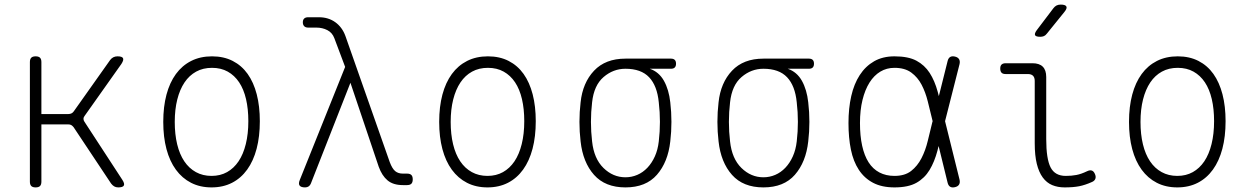

<svg xmlns="http://www.w3.org/2000/svg" viewBox="-20 -805 5440 835"><path d="M135 10Q122 10 116 4Q110 -2 110 -15V-535Q110 -548 116 -554Q122 -560 135 -560Q148 -560 154 -554Q160 -548 160 -535V-309H277Q285 -309 291 -312Q297 -315 301 -321L459 -544Q465 -552 473 -556Q481 -560 491 -560Q511 -560 515 -552Q519 -544 508 -527L348 -301Q343 -295 343 -288.5Q343 -282 347 -276L512 -23Q523 -6 518.5 2Q514 10 494 10Q484 10 476.5 5.5Q469 1 463 -7L300 -252Q295 -258 290 -261Q285 -264 277 -264H160V-15Q160 -2 154 4Q148 10 135 10Z M900 10Q850 10 811 -10Q772 -30 745 -67Q718 -104 704 -156.5Q690 -209 690 -275Q690 -341 704 -393.5Q718 -446 745 -483Q772 -520 811.5 -540Q851 -560 902 -560Q953 -560 992 -540Q1031 -520 1057 -483.5Q1083 -447 1096.5 -395Q1110 -343 1110 -278Q1110 -211 1096 -158Q1082 -105 1055 -67.5Q1028 -30 989 -10Q950 10 900 10ZM900 -40Q938 -40 967.5 -56.5Q997 -73 1017.5 -103.5Q1038 -134 1049 -178.5Q1060 -223 1060 -278Q1060 -331 1050 -374Q1040 -417 1020 -447Q1000 -477 970.5 -493.5Q941 -510 902 -510Q863 -510 833 -493.5Q803 -477 782.5 -446.5Q762 -416 751 -372.5Q740 -329 740 -275Q740 -221 750.5 -177.5Q761 -134 781.5 -103.5Q802 -73 832 -56.5Q862 -40 900 -40Z M1332 -7Q1329 1 1322.5 5.5Q1316 10 1307 10Q1289 10 1283 2Q1277 -6 1284 -23L1481 -514L1434 -639Q1425 -663 1403.5 -674Q1382 -685 1356 -685H1320Q1309 -685 1303 -691Q1297 -697 1297 -708Q1297 -719 1303 -724.5Q1309 -730 1320 -730H1367Q1408 -730 1438 -708.5Q1468 -687 1482 -649L1675 -100Q1686 -71 1699 -60.5Q1712 -50 1732 -50H1750Q1763 -50 1769 -44Q1775 -38 1775 -25Q1775 -12 1769 -6Q1763 0 1750 0H1732Q1690 0 1665.5 -20.5Q1641 -41 1627 -80L1504 -445Z M2100 10Q2050 10 2011 -10Q1972 -30 1945 -67Q1918 -104 1904 -156.5Q1890 -209 1890 -275Q1890 -341 1904 -393.5Q1918 -446 1945 -483Q1972 -520 2011.5 -540Q2051 -560 2102 -560Q2153 -560 2192 -540Q2231 -520 2257 -483.5Q2283 -447 2296.5 -395Q2310 -343 2310 -278Q2310 -211 2296 -158Q2282 -105 2255 -67.5Q2228 -30 2189 -10Q2150 10 2100 10ZM2100 -40Q2138 -40 2167.5 -56.5Q2197 -73 2217.5 -103.5Q2238 -134 2249 -178.5Q2260 -223 2260 -278Q2260 -331 2250 -374Q2240 -417 2220 -447Q2200 -477 2170.5 -493.5Q2141 -510 2102 -510Q2063 -510 2033 -493.5Q2003 -477 1982.5 -446.5Q1962 -416 1951 -372.5Q1940 -329 1940 -275Q1940 -221 1950.5 -177.5Q1961 -134 1981.5 -103.5Q2002 -73 2032 -56.5Q2062 -40 2100 -40Z M2898 -506H2806Q2846 -492 2867.5 -453.5Q2889 -415 2895 -360Q2900 -318 2900 -275Q2900 -232 2895 -190Q2885 -100 2837 -45Q2789 10 2700 10Q2612 10 2563.5 -44.5Q2515 -99 2505 -190Q2500 -232 2500 -275Q2500 -318 2505 -360Q2514 -445 2563.5 -497.5Q2613 -550 2700 -550H2898Q2909 -550 2914.5 -544.5Q2920 -539 2920 -528Q2920 -517 2914.5 -511.5Q2909 -506 2898 -506ZM2700 -34Q2727 -34 2751.5 -44.5Q2776 -55 2795.5 -75.5Q2815 -96 2828 -125Q2841 -154 2845 -190Q2850 -232 2850 -275Q2850 -318 2845 -360Q2838 -432 2803 -469Q2768 -506 2700 -506Q2647 -506 2605 -470Q2563 -434 2555 -360Q2550 -318 2550 -275Q2550 -232 2555 -190Q2563 -115 2604.5 -74.5Q2646 -34 2700 -34Z M3498 -506H3406Q3446 -492 3467.5 -453.5Q3489 -415 3495 -360Q3500 -318 3500 -275Q3500 -232 3495 -190Q3485 -100 3437 -45Q3389 10 3300 10Q3212 10 3163.5 -44.5Q3115 -99 3105 -190Q3100 -232 3100 -275Q3100 -318 3105 -360Q3114 -445 3163.5 -497.5Q3213 -550 3300 -550H3498Q3509 -550 3514.5 -544.5Q3520 -539 3520 -528Q3520 -517 3514.5 -511.5Q3509 -506 3498 -506ZM3300 -34Q3327 -34 3351.5 -44.5Q3376 -55 3395.5 -75.5Q3415 -96 3428 -125Q3441 -154 3445 -190Q3450 -232 3450 -275Q3450 -318 3445 -360Q3438 -432 3403 -469Q3368 -506 3300 -506Q3247 -506 3205 -470Q3163 -434 3155 -360Q3150 -318 3150 -275Q3150 -232 3155 -190Q3163 -115 3204.5 -74.5Q3246 -34 3300 -34Z M4153 -24Q4156 -11 4151 -2.5Q4146 6 4133 9Q4120 12 4112 7Q4104 2 4101 -11L4062 -170Q4060 -160 4057 -150Q4044 -101 4022.5 -65.5Q4001 -30 3965.5 -10Q3930 10 3870 10Q3815 10 3777 -10Q3739 -30 3715 -66.5Q3691 -103 3680.5 -154.5Q3670 -206 3670 -270Q3670 -334 3682 -387Q3694 -440 3719 -478.5Q3744 -517 3781.5 -538.5Q3819 -560 3870 -560Q3930 -560 3965.5 -541Q4001 -522 4023 -488Q4045 -454 4058 -406Q4061 -397 4063 -387L4101 -539Q4104 -552 4112 -557Q4120 -562 4133 -559Q4146 -556 4151 -547.5Q4156 -539 4153 -526L4090 -278ZM4036 -278 4035 -282Q4025 -323 4015 -363.5Q4005 -404 3988 -436.5Q3971 -469 3943 -489.5Q3915 -510 3870 -510Q3836 -510 3808.5 -493.5Q3781 -477 3761.5 -446Q3742 -415 3731 -370.5Q3720 -326 3720 -270Q3720 -214 3729.5 -171Q3739 -128 3757.5 -99Q3776 -70 3804.5 -55Q3833 -40 3870 -40Q3915 -40 3942.5 -61.5Q3970 -83 3987.5 -117Q4005 -151 4015 -193Q4025 -235 4035 -275Z M4530 -200Q4530 -114 4549 -77Q4568 -40 4615 -40Q4640 -40 4661 -44Q4682 -48 4707 -60Q4719 -66 4727.5 -63.5Q4736 -61 4741 -50Q4747 -38 4744 -28.5Q4741 -19 4730 -14Q4699 0 4673 5Q4647 10 4610 10Q4580 10 4556 0Q4532 -10 4515 -33Q4498 -56 4489 -92.5Q4480 -129 4480 -182V-453Q4480 -468 4472.5 -475.5Q4465 -483 4450 -483H4353Q4341 -483 4335.5 -489Q4330 -495 4330 -507Q4330 -519 4336 -524.5Q4342 -530 4354 -530H4470Q4500 -530 4515 -515Q4530 -500 4530 -470ZM4533 -659Q4527 -651 4520 -648Q4513 -645 4504 -645Q4485 -645 4481.5 -652Q4478 -659 4489 -674L4561 -769Q4567 -777 4574.5 -781Q4582 -785 4593 -785Q4613 -785 4617.5 -777Q4622 -769 4609 -753Z M5100 10Q5050 10 5011 -10Q4972 -30 4945 -67Q4918 -104 4904 -156.5Q4890 -209 4890 -275Q4890 -341 4904 -393.5Q4918 -446 4945 -483Q4972 -520 5011.5 -540Q5051 -560 5102 -560Q5153 -560 5192 -540Q5231 -520 5257 -483.5Q5283 -447 5296.5 -395Q5310 -343 5310 -278Q5310 -211 5296 -158Q5282 -105 5255 -67.5Q5228 -30 5189 -10Q5150 10 5100 10ZM5100 -40Q5138 -40 5167.5 -56.5Q5197 -73 5217.5 -103.5Q5238 -134 5249 -178.5Q5260 -223 5260 -278Q5260 -331 5250 -374Q5240 -417 5220 -447Q5200 -477 5170.5 -493.5Q5141 -510 5102 -510Q5063 -510 5033 -493.5Q5003 -477 4982.5 -446.5Q4962 -416 4951 -372.5Q4940 -329 4940 -275Q4940 -221 4950.5 -177.5Q4961 -134 4981.5 -103.5Q5002 -73 5032 -56.5Q5062 -40 5100 -40Z"/></svg>

Font: Maple Mono NL Thin
Style: Regular
Weight: 250
Monospace: yes
Designer: subframe7536
Version: Version 7.000